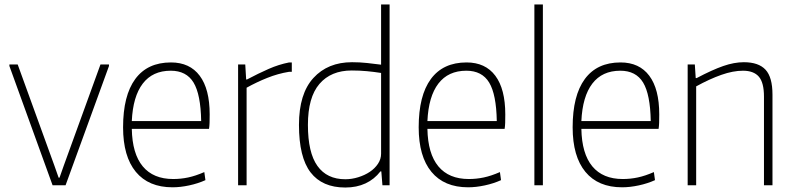

<svg xmlns="http://www.w3.org/2000/svg" viewBox="-20 -828 3547 858"><path d="M22 -533V-540H59L223 -88L242 -34H246L265 -88L429 -540H467V-533L273 0H215Z M751 9Q644 9 587 -60Q530 -129 530 -259Q530 -401 584.5 -475Q639 -549 744 -549Q828 -549 872.5 -489.5Q917 -430 917 -317Q917 -294 916.5 -279Q916 -264 914 -252H569Q571 -141 618 -84.5Q665 -28 754 -28Q788 -28 821 -35Q854 -42 893 -59L898 -23Q865 -8 825.5 0.5Q786 9 751 9ZM743 -512Q662 -512 618 -454.5Q574 -397 569 -287H879Q877 -406 845 -459Q813 -512 743 -512Z M1044 -540H1076L1080 -473H1084Q1135 -500 1180.5 -520Q1226 -540 1272 -549H1284V-507H1271Q1222 -499 1174.5 -480Q1127 -461 1082 -436V0H1044Z M1523 10Q1420 10 1368 -57.5Q1316 -125 1316 -270Q1316 -409 1380.5 -479.5Q1445 -550 1553 -550Q1588 -550 1620 -546.5Q1652 -543 1683 -539V-808H1721V0H1689L1684 -62H1680Q1653 -27 1613.5 -8.5Q1574 10 1523 10ZM1523 -27Q1552 -27 1581 -36Q1610 -45 1632.5 -60Q1655 -75 1669 -96Q1683 -117 1683 -141V-502Q1651 -507 1619 -510Q1587 -513 1552 -513Q1459 -513 1407.5 -453Q1356 -393 1356 -270Q1356 -146 1398.5 -86.5Q1441 -27 1523 -27Z M2072 9Q1965 9 1908 -60Q1851 -129 1851 -259Q1851 -401 1905.5 -475Q1960 -549 2065 -549Q2149 -549 2193.5 -489.5Q2238 -430 2238 -317Q2238 -294 2237.5 -279Q2237 -264 2235 -252H1890Q1892 -141 1939 -84.5Q1986 -28 2075 -28Q2109 -28 2142 -35Q2175 -42 2214 -59L2219 -23Q2186 -8 2146.5 0.5Q2107 9 2072 9ZM2064 -512Q1983 -512 1939 -454.5Q1895 -397 1890 -287H2200Q2198 -406 2166 -459Q2134 -512 2064 -512Z M2368 -808H2406V0H2368Z M2760 9Q2653 9 2596 -60Q2539 -129 2539 -259Q2539 -401 2593.5 -475Q2648 -549 2753 -549Q2837 -549 2881.5 -489.5Q2926 -430 2926 -317Q2926 -294 2925.5 -279Q2925 -264 2923 -252H2578Q2580 -141 2627 -84.5Q2674 -28 2763 -28Q2797 -28 2830 -35Q2863 -42 2902 -59L2907 -23Q2874 -8 2834.5 0.5Q2795 9 2760 9ZM2752 -512Q2671 -512 2627 -454.5Q2583 -397 2578 -287H2888Q2886 -406 2854 -459Q2822 -512 2752 -512Z M3053 -540H3085L3089 -479H3093Q3163 -516 3212 -533Q3261 -550 3304 -550Q3370 -550 3401 -516.5Q3432 -483 3432 -405V0H3394V-396Q3394 -459 3371 -485.5Q3348 -512 3300 -512Q3256 -512 3203.5 -493.5Q3151 -475 3091 -442V0H3053Z"/></svg>

Font: Encode Sans Narrow
Style: Thin
Weight: 250
Designer: Pablo Impallari, Andres Torresi
Foundry: Pablo Impallari, Andres Torresi
Version: Version 1.000; ttfautohint (v1.00) -l 8 -r 50 -G 200 -x 14 -